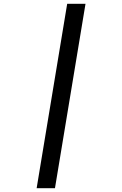

<svg xmlns="http://www.w3.org/2000/svg" viewBox="-20 -843 640 1006"><path d="M172 143 332 -823H428L268 143Z"/></svg>

Font: Iosevka Medium Extended
Style: Italic
Weight: 500
Width: 7
Italic angle: -9°
Monospace: yes
Designer: Belleve Invis
Foundry: Belleve Invis
Version: Version 32.5.0; ttfautohint (v1.8.4)